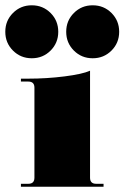

<svg xmlns="http://www.w3.org/2000/svg" viewBox="-49 -705 470 725"><path d="M142 -514Q113 -485 71 -485Q29 -485 0 -514Q-29 -543 -29 -585Q-29 -627 0 -656Q29 -685 71 -685Q113 -685 142 -656Q171 -627 171 -585Q171 -543 142 -514ZM372 -514Q343 -485 301 -485Q259 -485 230 -514Q201 -543 201 -585Q201 -627 230 -656Q259 -685 301 -685Q343 -685 372 -656Q401 -627 401 -585Q401 -543 372 -514ZM30 0V-11H58Q81 -11 81 -34V-374Q81 -397 58 -397H30V-408H58Q127 -408 194.5 -416.5Q262 -425 291 -438V-34Q291 -11 314 -11H342V0Z"/></svg>

Font: Arapey Black-Display
Style: Regular
Weight: 900
Designer: Eduardo Rodriguez Tunni
Foundry: Eduardo Rodriguez Tunni
Version: Version 4.000